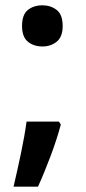

<svg xmlns="http://www.w3.org/2000/svg" viewBox="-20 -574 322 723"><path d="M140 -399Q107 -399 85 -417Q63 -435 63 -476Q63 -519 85 -536.5Q107 -554 140 -554Q171 -554 193.5 -536.5Q216 -519 216 -476Q216 -435 193.5 -417Q171 -399 140 -399ZM202 -116 209 -105Q195 -52 171.5 11Q148 74 123 129H31Q45 70 59 3Q73 -64 80 -116Z"/></svg>

Font: Noto Sans Tamil SemiBold
Style: Regular
Weight: 600
Designer: Jelle Bosma - Monotype Design Team
Foundry: Monotype Imaging Inc.
Version: Version 2.004; ttfautohint (v1.8.4.7-5d5b)